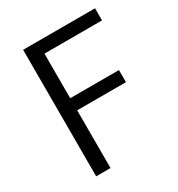

<svg xmlns="http://www.w3.org/2000/svg" viewBox="-174 -847 893 962"><g transform="rotate(-30 273.0 -366.0)"><path d="M102 -732H518V-662H185V-404H467V-334H185V0H102Z"/></g></svg>

Font: Noto Sans CJK KR DemiLight
Style: Regular
Weight: 350
Designer: Ryoko NISHIZUKA à€õÀ (kana & ideographs); Paul D. Hunt (Latin, Greek & Cyrillic); Wenlong ZHANG NG  (bopomofo); Sandoll 
Foundry: Adobe Systems Incorporated
Version: Version 1.004 April 21, 2017